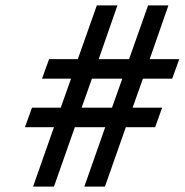

<svg xmlns="http://www.w3.org/2000/svg" viewBox="-20 -688 681 708"><path d="M72 -219 98 -291H204L242 -398H135L161 -470H267L337 -668H413L344 -470H456L526 -668H601L532 -470H641L615 -398H507L469 -291H578L552 -219H444L367 0H291L368 -219H256L179 0H102L179 -219ZM281 -291H393L431 -398H319Z"/></svg>

Font: Heuristica
Style: Bold Italic
Weight: 700
Italic angle: -13°
Version: Version 1.0.2